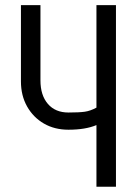

<svg xmlns="http://www.w3.org/2000/svg" viewBox="-20 -710 520 730"><path d="M59.6 -690.4H133.8V-404.3Q133.8 -347.7 162.1 -314.9Q190.4 -282.2 240.2 -282.2Q281.2 -282.2 302.2 -285.2Q323.2 -288.1 346.7 -300.8V-690.4H420.9V0H346.7V-234.4Q304.7 -216.8 240.2 -216.8Q187.5 -216.8 147 -240.2Q106.4 -263.7 83 -305.2Q59.6 -346.7 59.6 -400.4Z"/></svg>

Font: Dinish Condensed
Style: Regular
Weight: 400
Width: 3
Designer: Bert Driehuis
Foundry: Playbeing
Version: Version 3.006; git-39231f3c-release